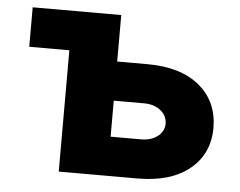

<svg xmlns="http://www.w3.org/2000/svg" viewBox="-44 -597 810 649"><g transform="rotate(5 361.0 -272.5)"><path d="M342 -387.8H445Q557.5 -387.8 621.4 -335Q685.4 -282.3 685.7 -192.1Q685.4 -104.4 621.4 -52.2Q557.5 0 445 0H177.6V-411.6H41.5V-545.5H342ZM342 -255V-132.8H445Q479 -132.8 501.1 -149.5Q523.1 -166.2 523.4 -192.5Q523.1 -219.8 501.1 -237.4Q479 -255 445 -255Z"/></g></svg>

Font: Inter UI Extra Bold
Style: Regular
Weight: 800
Designer: Rasmus Andersson
Foundry: rsms
Version: 3.2;8d6f07862